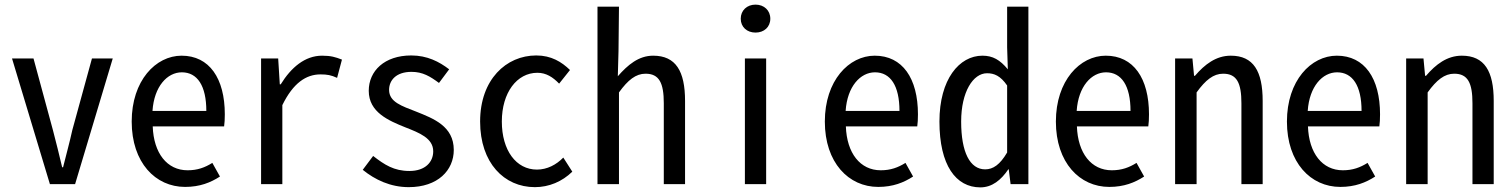

<svg xmlns="http://www.w3.org/2000/svg" viewBox="-20 -797 6540 831"><path d="M196 0H305L468 -544H378L293 -234C281 -179 266 -126 253 -73H249C237 -126 223 -179 209 -234L125 -544H32Z M781 12C845 12 892 -7 932 -33L899 -92C867 -72 835 -60 792 -60C703 -60 645 -134 641 -250H950C952 -263 953 -283 953 -302C953 -458 886 -556 766 -556C654 -556 550 -448 550 -271C550 -93 653 12 781 12ZM640 -317C647 -423 704 -484 767 -484C834 -484 873 -426 873 -317Z M1110 0H1202V-342C1249 -438 1305 -475 1367 -475C1396 -475 1413 -472 1439 -460L1460 -539C1432 -550 1412 -556 1374 -556C1300 -556 1240 -505 1195 -432H1191L1184 -544H1110Z M1749 13C1875 13 1944 -60 1944 -148C1944 -251 1856 -284 1781 -314C1720 -338 1664 -355 1664 -408C1664 -449 1694 -486 1761 -486C1810 -486 1842 -466 1880 -438L1924 -497C1881 -530 1829 -557 1760 -557C1644 -557 1576 -490 1576 -404C1576 -311 1662 -275 1734 -246C1795 -222 1855 -199 1855 -142C1855 -96 1821 -57 1752 -57C1685 -57 1644 -84 1595 -122L1550 -62C1603 -19 1670 13 1749 13Z M2295 13C2356 13 2413 -11 2457 -54L2418 -115C2388 -84 2348 -63 2304 -63C2214 -63 2152 -146 2152 -271C2152 -396 2217 -482 2306 -482C2344 -482 2373 -463 2400 -435L2447 -494C2411 -529 2366 -557 2301 -557C2171 -557 2058 -453 2058 -271C2058 -92 2162 13 2295 13Z M2566 0H2659V-397C2698 -451 2732 -478 2774 -478C2833 -478 2853 -438 2853 -350V0H2945V-360C2945 -489 2905 -556 2807 -556C2744 -556 2697 -516 2654 -467L2657 -576L2659 -768H2566Z M3204 0H3296V-544H3204ZM3250 -656C3287 -656 3314 -680 3314 -716C3314 -752 3287 -777 3250 -777C3213 -777 3186 -752 3186 -716C3186 -680 3213 -656 3250 -656Z M3781 12C3845 12 3892 -7 3932 -33L3899 -92C3867 -72 3835 -60 3792 -60C3703 -60 3645 -134 3641 -250H3950C3952 -263 3953 -283 3953 -302C3953 -458 3886 -556 3766 -556C3654 -556 3550 -448 3550 -271C3550 -93 3653 12 3781 12ZM3640 -317C3647 -423 3704 -484 3767 -484C3834 -484 3873 -426 3873 -317Z M4223 14C4274 14 4313 -18 4344 -64H4346L4354 0H4431V-768H4339V-592L4342 -497C4308 -538 4277 -556 4232 -556C4132 -556 4046 -454 4046 -271C4046 -82 4117 14 4223 14ZM4244 -64C4178 -64 4140 -138 4140 -271C4140 -400 4192 -480 4252 -480C4283 -480 4310 -469 4339 -427V-137C4308 -84 4278 -64 4244 -64Z M4781 12C4845 12 4892 -7 4932 -33L4899 -92C4867 -72 4835 -60 4792 -60C4703 -60 4645 -134 4641 -250H4950C4952 -263 4953 -283 4953 -302C4953 -458 4886 -556 4766 -556C4654 -556 4550 -448 4550 -271C4550 -93 4653 12 4781 12ZM4640 -317C4647 -423 4704 -484 4767 -484C4834 -484 4873 -426 4873 -317Z M5066 0H5159V-397C5198 -451 5232 -478 5274 -478C5333 -478 5353 -438 5353 -350V0H5445V-360C5445 -489 5405 -556 5307 -556C5243 -556 5194 -518 5152 -469H5148L5141 -544H5066Z M5781 12C5845 12 5892 -7 5932 -33L5899 -92C5867 -72 5835 -60 5792 -60C5703 -60 5645 -134 5641 -250H5950C5952 -263 5953 -283 5953 -302C5953 -458 5886 -556 5766 -556C5654 -556 5550 -448 5550 -271C5550 -93 5653 12 5781 12ZM5640 -317C5647 -423 5704 -484 5767 -484C5834 -484 5873 -426 5873 -317Z M6066 0H6159V-397C6198 -451 6232 -478 6274 -478C6333 -478 6353 -438 6353 -350V0H6445V-360C6445 -489 6405 -556 6307 -556C6243 -556 6194 -518 6152 -469H6148L6141 -544H6066Z"/></svg>

Font: Noto Sans Mono CJK SC
Style: Regular
Weight: 400
Designer: Ryoko NISHIZUKA 西塚涼子 (kana, bopomofo & ideographs); Paul D. Hunt (Latin, Greek & Cyrillic); Sandoll Communications 산돌커뮤니
Foundry: Adobe
Version: Version 2.004;hotconv 1.0.118;makeotfexe 2.5.65603